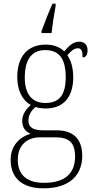

<svg xmlns="http://www.w3.org/2000/svg" viewBox="-20 -786 513 1046"><path d="M206 -616V-606H261C266 -653 274 -706 283 -753V-766H266C248 -726 221 -658 206 -616ZM217 240C357 240 428 170 428 63C428 -23 385 -76 289 -76H216C168 -76 135 -88 135 -128C135 -163 153 -186 174 -203C185 -198 215 -195 230 -195C329 -195 379 -262 379 -364C379 -421 365 -459 347 -485C368 -509 383 -523 405 -523C424 -523 430 -507 430 -473C449 -473 457 -489 457 -513C457 -538 443 -559 411 -559C375 -559 348 -527 330 -506C310 -527 274 -543 230 -543C129 -543 74 -477 74 -365C74 -301 98 -241 148 -214C127 -197 101 -166 101 -128C101 -88 122 -67 147 -57C95 -44 38 2 38 85C38 181 98 240 217 240ZM227 -225C157 -225 115 -270 115 -364C115 -468 158 -513 226 -513C299 -513 338 -471 338 -365C338 -265 300 -225 227 -225ZM220 210C111 210 77 153 77 84C77 1 131 -38 199 -38H281C355 -38 389 -10 389 67C389 154 339 210 220 210Z"/></svg>

Font: Noto Serif Myanmar SemiCondensed ExtraLight
Style: Regular
Weight: 200
Width: 4
Designer: Ben Mitchell and the Monotype Design Team
Foundry: Monotype Imaging Inc.
Version: Version 2.106